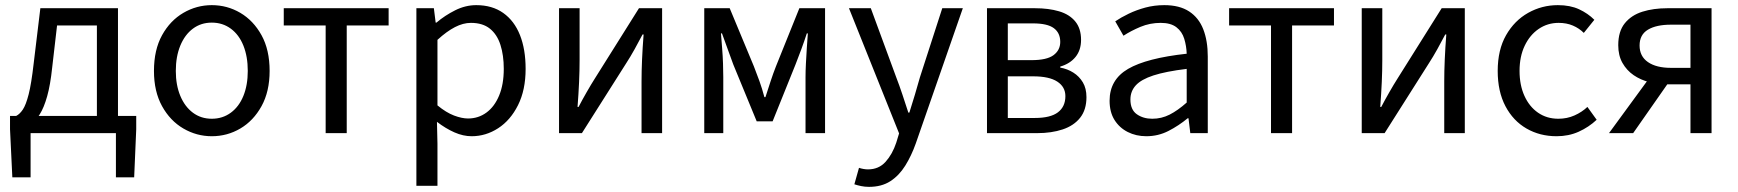

<svg xmlns="http://www.w3.org/2000/svg" viewBox="-20 -518 6762 747"><path d="M99 0V172H28L19 -15V-67H510V-15L502 172H431V0ZM357 -25V-419H202L183 -255Q176 -188 163.5 -143.5Q151 -99 134.5 -73Q118 -47 99.5 -35Q81 -23 62 -19L43 -67Q57 -74 69 -92Q81 -110 91.5 -151Q102 -192 111 -271L137 -486H439V-25Z M804 12Q745 12 693.5 -18Q642 -48 610.5 -105Q579 -162 579 -242Q579 -324 610.5 -381Q642 -438 693.5 -468Q745 -498 804 -498Q864 -498 915 -468Q966 -438 997.5 -381Q1029 -324 1029 -242Q1029 -162 997.5 -105Q966 -48 915 -18Q864 12 804 12ZM804 -56Q846 -56 878 -79.5Q910 -103 927 -145Q944 -187 944 -242Q944 -298 927 -340.5Q910 -383 878 -406.5Q846 -430 804 -430Q762 -430 730.5 -406.5Q699 -383 681.5 -340.5Q664 -298 664 -242Q664 -187 681.5 -145Q699 -103 730.5 -79.5Q762 -56 804 -56Z M1247 0V-419H1084V-486H1492V-419H1329V0Z M1600 205V-486H1668L1675 -430H1678Q1711 -458 1751 -478Q1791 -498 1833 -498Q1895 -498 1938 -467.5Q1981 -437 2003 -381.5Q2025 -326 2025 -250Q2025 -168 1995.5 -109Q1966 -50 1918 -19Q1870 12 1815 12Q1782 12 1748 -3Q1714 -18 1680 -44L1682 41V205ZM1801 -57Q1841 -57 1872.5 -80Q1904 -103 1922 -146.5Q1940 -190 1940 -250Q1940 -303 1927 -343.5Q1914 -384 1886 -406.5Q1858 -429 1812 -429Q1782 -429 1750 -412.5Q1718 -396 1682 -363V-108Q1716 -80 1746.5 -68.5Q1777 -57 1801 -57Z M2155 0V-486H2235V-284Q2235 -244 2233 -199Q2231 -154 2227 -102H2231Q2245 -129 2262.5 -159.5Q2280 -190 2294 -212L2466 -486H2556V0H2476V-202Q2476 -241 2478 -286.5Q2480 -332 2484 -384H2480Q2466 -357 2449 -326.5Q2432 -296 2417 -273L2244 0Z M2720 0V-486H2819L2913 -260Q2924 -232 2934.5 -203Q2945 -174 2954 -140H2958Q2969 -174 2978.5 -203Q2988 -232 2999 -260L3090 -486H3190V0H3114V-218Q3114 -241 3115.5 -270.5Q3117 -300 3119 -331Q3121 -362 3123 -388H3119Q3109 -357 3097.5 -326Q3086 -295 3075 -267L2986 -46H2924L2833 -267Q2823 -295 2811.5 -326Q2800 -357 2789 -388H2785Q2787 -362 2789.5 -331Q2792 -300 2793 -270.5Q2794 -241 2794 -218V0Z M3361 209Q3345 209 3330.5 206Q3316 203 3304 199L3322 135Q3331 138 3340 139.5Q3349 141 3357 141Q3399 141 3425.5 111.5Q3452 82 3467 37L3478 1L3283 -486H3368L3467 -217Q3479 -186 3491 -150Q3503 -114 3514 -80H3518Q3529 -114 3539.5 -149.5Q3550 -185 3559 -217L3646 -486H3726L3543 40Q3526 88 3502 126.5Q3478 165 3444 187Q3410 209 3361 209Z M3820 0V-486H4007Q4060 -486 4100.5 -474Q4141 -462 4163.5 -434.5Q4186 -407 4186 -363Q4186 -323 4164.5 -296.5Q4143 -270 4105 -259V-255Q4133 -250 4156 -235.5Q4179 -221 4193 -197.5Q4207 -174 4207 -140Q4207 -91 4182.5 -60Q4158 -29 4114.5 -14.5Q4071 0 4015 0ZM3901 -284H3993Q4053 -284 4079 -303.5Q4105 -323 4105 -355Q4105 -390 4080 -408.5Q4055 -427 3999 -427H3901ZM3901 -59H4006Q4067 -59 4096 -81Q4125 -103 4125 -144Q4125 -180 4093.5 -200.5Q4062 -221 4000 -221H3901Z M4440 12Q4400 12 4367.5 -4.5Q4335 -21 4316 -51.5Q4297 -82 4297 -126Q4297 -208 4369 -250Q4441 -292 4597 -309Q4596 -339 4587.5 -367Q4579 -395 4557 -412Q4535 -429 4496 -429Q4454 -429 4417 -413.5Q4380 -398 4351 -379L4319 -435Q4341 -450 4371 -464.5Q4401 -479 4436 -488.5Q4471 -498 4510 -498Q4569 -498 4606.5 -473.5Q4644 -449 4661.5 -404Q4679 -359 4679 -298V0H4611L4604 -58H4601Q4566 -29 4526 -8.5Q4486 12 4440 12ZM4463 -56Q4499 -56 4530.5 -72Q4562 -88 4597 -119V-250Q4515 -240 4467.5 -224.5Q4420 -209 4399 -186Q4378 -163 4378 -131Q4378 -91 4403 -73.5Q4428 -56 4463 -56Z M4925 0V-419H4762V-486H5170V-419H5007V0Z M5278 0V-486H5358V-284Q5358 -244 5356 -199Q5354 -154 5350 -102H5354Q5368 -129 5385.5 -159.5Q5403 -190 5417 -212L5589 -486H5679V0H5599V-202Q5599 -241 5601 -286.5Q5603 -332 5607 -384H5603Q5589 -357 5572 -326.5Q5555 -296 5540 -273L5367 0Z M6036 12Q5971 12 5919 -18Q5867 -48 5837 -105Q5807 -162 5807 -242Q5807 -324 5839.5 -381Q5872 -438 5925.5 -468Q5979 -498 6041 -498Q6089 -498 6123.5 -482Q6158 -466 6183 -441L6142 -390Q6124 -408 6099.5 -418.5Q6075 -429 6044 -429Q6001 -429 5966.5 -405.5Q5932 -382 5912 -340Q5892 -298 5892 -242Q5892 -187 5911 -145Q5930 -103 5964 -79.5Q5998 -56 6043 -56Q6077 -56 6106 -69Q6135 -82 6156 -102L6192 -52Q6161 -23 6122 -5.5Q6083 12 6036 12Z M6557 0V-190H6466Q6431 -190 6397 -198.5Q6363 -207 6336 -225.5Q6309 -244 6292.5 -273Q6276 -302 6276 -342Q6276 -396 6301.5 -427.5Q6327 -459 6370 -472.5Q6413 -486 6467 -486H6639V0ZM6481 -254H6557V-422H6481Q6424 -422 6391.5 -402.5Q6359 -383 6359 -341Q6359 -299 6391.5 -276.5Q6424 -254 6481 -254ZM6240 0 6409 -231 6478 -206 6334 0Z"/></svg>

Font: Source Sans 3
Style: Regular
Weight: 400
Designer: Paul D. Hunt
Foundry: Adobe
Version: Version 3.046;hotconv 1.0.118;makeotfexe 2.5.65603